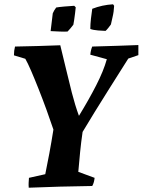

<svg xmlns="http://www.w3.org/2000/svg" viewBox="-20 -868 665 895"><path d="M114 7Q113 -5 113.5 -16Q114 -27 115 -39L191 -56Q200 -99 210 -153Q220 -207 229 -264Q215 -306 197 -355.5Q179 -405 160 -453Q141 -501 125 -538Q109 -575 98 -594L45 -610Q45 -632 50 -651Q99 -652 157.5 -653.5Q216 -655 261 -657Q273 -609 286.5 -551.5Q300 -494 315 -435.5Q330 -377 348 -328Q394 -403 428.5 -470.5Q463 -538 478 -592L401 -613Q403 -635 410 -651Q471 -653 527.5 -654.5Q584 -656 625 -658Q625 -646 625 -634.5Q625 -623 625 -611L578 -595Q566 -576 541 -536.5Q516 -497 484.5 -447Q453 -397 421.5 -346Q390 -295 365 -253Q358 -205 353.5 -159.5Q349 -114 345 -67L421 -39Q420 -29 417.5 -19.5Q415 -10 410 -1Q334 0 259.5 2Q185 4 114 7ZM401 -733Q401 -755 404 -781.5Q407 -808 410 -827Q456 -845 507 -848L512 -841Q511 -814 504.5 -787.5Q498 -761 497 -754Q494 -749 485 -738Q476 -727 472 -724Q461 -724 437.5 -726Q414 -728 401 -733ZM216 -723 226 -806Q232 -820 242 -833Q252 -835 279 -837.5Q306 -840 326 -841L333 -834Q332 -824 330 -806.5Q328 -789 325.5 -773.5Q323 -758 322 -753Q318 -747 309 -736.5Q300 -726 295 -721Q281 -720 258 -721Q235 -722 216 -723Z"/></svg>

Font: Labrada
Style: Bold Italic
Weight: 700
Italic angle: -7°
Designer: Mercedes Jáuregui
Foundry: Omnibus-Type Team
Version: Version 1.000; ttfautohint (v1.8.4.7-5d5b)